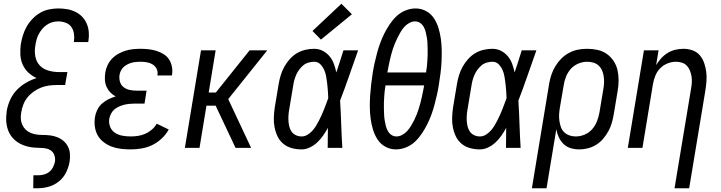

<svg xmlns="http://www.w3.org/2000/svg" viewBox="-20 -788 3840 1023"><path d="M157 215 158 146H182Q198 146 213.5 142Q229 138 242 128Q255 118 262.5 103Q270 88 273 73Q275 57 270.5 41.5Q266 26 254.5 16.5Q243 7 227.5 3.5Q212 0 195.5 0Q179 0 162.5 -1.5Q146 -3 130.5 -6.5Q115 -10 100.5 -16Q86 -22 73.5 -30.5Q61 -39 50.5 -50Q40 -61 32.5 -74Q25 -87 20.5 -102Q16 -117 14 -133Q12 -149 13 -165Q14 -181 16 -198Q21 -227 34 -256Q47 -285 69 -308Q91 -331 118.5 -347Q146 -363 175 -372Q151 -383 131.5 -401Q112 -419 101 -443.5Q90 -468 88.5 -496.5Q87 -525 91 -553Q95 -577 102.5 -601Q110 -625 122.5 -647Q135 -669 153.5 -688Q172 -707 194.5 -720Q217 -733 242 -738Q267 -743 291 -743Q315 -743 338 -739Q361 -735 381.5 -725Q402 -715 417.5 -699Q433 -683 442 -662Q451 -641 453 -617.5Q455 -594 451 -569L450 -564H373L374 -567Q377 -588 374 -608.5Q371 -629 360 -644.5Q349 -660 330 -667Q311 -674 290 -674Q274 -674 258.5 -669.5Q243 -665 229 -655.5Q215 -646 204 -632.5Q193 -619 185.5 -604.5Q178 -590 174 -574Q170 -558 168 -543Q163 -514 168.5 -486Q174 -458 192 -439Q210 -420 237.5 -412Q265 -404 294 -404H339L327 -335H282Q261 -335 239.5 -332Q218 -329 198 -321Q178 -313 159 -299.5Q140 -286 126 -268.5Q112 -251 104 -230Q96 -209 93 -188Q90 -171 91 -154.5Q92 -138 98.5 -123.5Q105 -109 116 -98Q127 -87 142 -80.5Q157 -74 173.5 -71.5Q190 -69 207 -69Q228 -69 248 -66.5Q268 -64 286.5 -56.5Q305 -49 319.5 -36Q334 -23 342.5 -6Q351 11 352.5 31.5Q354 52 351 73Q346 102 332.5 130Q319 158 294.5 178Q270 198 240.5 206.5Q211 215 182 215Z M676 8Q650 8 624.5 5Q599 2 576 -6.5Q553 -15 533 -30Q513 -45 501 -66Q489 -87 485.5 -112.5Q482 -138 486 -164Q489 -183 498 -202Q507 -221 523 -235.5Q539 -250 557.5 -259Q576 -268 596 -274Q580 -283 567.5 -296Q555 -309 547.5 -326Q540 -343 539 -362.5Q538 -382 541 -402Q544 -421 553 -440.5Q562 -460 577 -475.5Q592 -491 611 -501.5Q630 -512 649.5 -518Q669 -524 689.5 -526Q710 -528 729 -528Q751 -528 772.5 -525.5Q794 -523 813.5 -517Q833 -511 851 -500Q869 -489 880 -472.5Q891 -456 895.5 -435Q900 -414 897 -392L896 -386H819V-389Q822 -406 814.5 -421Q807 -436 793.5 -444.5Q780 -453 763.5 -456Q747 -459 730 -459Q718 -459 706 -458Q694 -457 682.5 -454Q671 -451 660 -445.5Q649 -440 639.5 -431.5Q630 -423 624.5 -412Q619 -401 617 -390Q614 -371 619 -353Q624 -335 638 -324Q652 -313 670 -309Q688 -305 707 -305H761L750 -236H696Q682 -236 668 -234.5Q654 -233 640.5 -229.5Q627 -226 613.5 -220Q600 -214 589 -204.5Q578 -195 571.5 -182Q565 -169 562 -155Q559 -132 567 -112Q575 -92 592.5 -80.5Q610 -69 632 -65Q654 -61 677 -61Q696 -61 715.5 -64Q735 -67 753.5 -75Q772 -83 788.5 -97Q805 -111 815 -129L879 -98Q865 -72 841.5 -50Q818 -28 791 -15Q764 -2 734.5 3Q705 8 676 8Z M965 0 1051 -520H1129L1092 -295H1130L1310 -520H1404L1393 -506L1196 -260L1318 0H1235L1129 -225H1080L1043 0Z M1587 8Q1559 8 1534 1Q1509 -6 1489.5 -22Q1470 -38 1459 -61Q1448 -84 1443 -109.5Q1438 -135 1439 -162Q1440 -189 1444 -216L1465 -342Q1469 -365 1476 -388Q1483 -411 1495 -432.5Q1507 -454 1524 -473Q1541 -492 1562 -504.5Q1583 -517 1606.5 -522.5Q1630 -528 1653 -528Q1679 -528 1700 -517Q1721 -506 1736 -488Q1751 -470 1759 -447.5Q1767 -425 1772 -402Q1782 -432 1791.5 -461.5Q1801 -491 1810 -520H1888Q1864 -453 1841 -386Q1818 -319 1792 -252Q1796 -189 1798 -126Q1800 -63 1804 0H1726Q1726 -27 1726.5 -53.5Q1727 -80 1727 -107Q1716 -86 1702 -66Q1688 -46 1670.5 -29.5Q1653 -13 1631 -2.5Q1609 8 1587 8ZM1587 -61Q1603 -61 1617.5 -69.5Q1632 -78 1643.5 -90.5Q1655 -103 1663.5 -117Q1672 -131 1679.5 -145.5Q1687 -160 1693.5 -174.5Q1700 -189 1706 -204Q1712 -219 1717.5 -234Q1723 -249 1729 -265Q1728 -284 1727 -303.5Q1726 -323 1723.5 -342Q1721 -361 1718 -379.5Q1715 -398 1707.5 -415Q1700 -432 1687 -445.5Q1674 -459 1654 -459Q1639 -459 1623.5 -454.5Q1608 -450 1596 -440Q1584 -430 1574 -416.5Q1564 -403 1558 -389Q1552 -375 1548 -360.5Q1544 -346 1542 -331L1521 -205Q1518 -189 1517 -173.5Q1516 -158 1517 -142.5Q1518 -127 1522 -112Q1526 -97 1534.5 -85.5Q1543 -74 1557 -67.5Q1571 -61 1587 -61ZM1690 -577 1645 -623 1799 -768 1855 -712Z M2090 8Q2059 8 2033 -6.5Q2007 -21 1991.5 -45Q1976 -69 1967.5 -97Q1959 -125 1955 -154.5Q1951 -184 1950.5 -214.5Q1950 -245 1952 -276Q1954 -307 1957.5 -338Q1961 -369 1966 -400Q1970 -426 1976 -452.5Q1982 -479 1989 -505.5Q1996 -532 2005.5 -558Q2015 -584 2027.5 -609Q2040 -634 2056 -658Q2072 -682 2092.5 -701.5Q2113 -721 2140 -732Q2167 -743 2194 -743Q2225 -743 2251 -728.5Q2277 -714 2292.5 -690Q2308 -666 2316.5 -638Q2325 -610 2329 -580.5Q2333 -551 2333.5 -520.5Q2334 -490 2332.5 -459Q2331 -428 2327 -397Q2323 -366 2318 -335Q2314 -309 2308 -282.5Q2302 -256 2295 -229.5Q2288 -203 2278.5 -177Q2269 -151 2256.5 -126Q2244 -101 2228 -77Q2212 -53 2191.5 -33.5Q2171 -14 2144 -3Q2117 8 2090 8ZM2044 -402H2250Q2253 -418 2254.5 -433.5Q2256 -449 2257 -464.5Q2258 -480 2258.5 -495.5Q2259 -511 2258.5 -526.5Q2258 -542 2257.5 -557Q2257 -572 2254.5 -587Q2252 -602 2248.5 -616.5Q2245 -631 2238 -644Q2231 -657 2219 -665.5Q2207 -674 2191 -674Q2176 -674 2160.5 -665.5Q2145 -657 2134 -644.5Q2123 -632 2114.5 -617.5Q2106 -603 2098.5 -588Q2091 -573 2084.5 -557.5Q2078 -542 2073 -526.5Q2068 -511 2064 -495.5Q2060 -480 2056.5 -464.5Q2053 -449 2050 -433.5Q2047 -418 2044 -402ZM2093 -61Q2108 -61 2123.5 -69.5Q2139 -78 2150 -90.5Q2161 -103 2170 -117.5Q2179 -132 2186.5 -147Q2194 -162 2200 -177.5Q2206 -193 2211 -208.5Q2216 -224 2220 -239.5Q2224 -255 2227.5 -270.5Q2231 -286 2234 -301.5Q2237 -317 2240 -333H2034Q2031 -317 2029.5 -301.5Q2028 -286 2027 -270.5Q2026 -255 2025.5 -239.5Q2025 -224 2025.5 -208.5Q2026 -193 2026.5 -178Q2027 -163 2029.5 -148Q2032 -133 2035.5 -118.5Q2039 -104 2046 -91Q2053 -78 2065 -69.5Q2077 -61 2093 -61Z M2537 8Q2509 8 2484 1Q2459 -6 2439.5 -22Q2420 -38 2409 -61Q2398 -84 2393 -109.5Q2388 -135 2389 -162Q2390 -189 2394 -216L2415 -342Q2419 -365 2426 -388Q2433 -411 2445 -432.5Q2457 -454 2474 -473Q2491 -492 2512 -504.5Q2533 -517 2556.5 -522.5Q2580 -528 2603 -528Q2629 -528 2650 -517Q2671 -506 2686 -488Q2701 -470 2709 -447.5Q2717 -425 2722 -402Q2732 -432 2741.5 -461.5Q2751 -491 2760 -520H2838Q2814 -453 2791 -386Q2768 -319 2742 -252Q2746 -189 2748 -126Q2750 -63 2754 0H2676Q2676 -27 2676.5 -53.5Q2677 -80 2677 -107Q2666 -86 2652 -66Q2638 -46 2620.5 -29.5Q2603 -13 2581 -2.5Q2559 8 2537 8ZM2537 -61Q2553 -61 2567.5 -69.5Q2582 -78 2593.5 -90.5Q2605 -103 2613.5 -117Q2622 -131 2629.5 -145.5Q2637 -160 2643.5 -174.5Q2650 -189 2656 -204Q2662 -219 2667.5 -234Q2673 -249 2679 -265Q2678 -284 2677 -303.5Q2676 -323 2673.5 -342Q2671 -361 2668 -379.5Q2665 -398 2657.5 -415Q2650 -432 2637 -445.5Q2624 -459 2604 -459Q2589 -459 2573.5 -454.5Q2558 -450 2546 -440Q2534 -430 2524 -416.5Q2514 -403 2508 -389Q2502 -375 2498 -360.5Q2494 -346 2492 -331L2471 -205Q2468 -189 2467 -173.5Q2466 -158 2467 -142.5Q2468 -127 2472 -112Q2476 -97 2484.5 -85.5Q2493 -74 2507 -67.5Q2521 -61 2537 -61Z M2814 215 2906 -342Q2910 -366 2918 -390Q2926 -414 2939.5 -436Q2953 -458 2971 -476Q2989 -494 3012.5 -506.5Q3036 -519 3060 -523.5Q3084 -528 3108 -528Q3137 -528 3164 -522Q3191 -516 3212.5 -501Q3234 -486 3249 -463.5Q3264 -441 3270 -415Q3276 -389 3276 -360.5Q3276 -332 3271 -304L3250 -178Q3246 -155 3239.5 -132.5Q3233 -110 3221.5 -89Q3210 -68 3194 -49Q3178 -30 3157 -17Q3136 -4 3113 2Q3090 8 3067 8Q3043 8 3021 1.5Q2999 -5 2983 -20.5Q2967 -36 2957.5 -56.5Q2948 -77 2944 -99L2892 215ZM3048 -61Q3072 -61 3095.5 -71Q3119 -81 3135.5 -100Q3152 -119 3161 -142.5Q3170 -166 3174 -189L3195 -315Q3198 -332 3198.5 -349Q3199 -366 3196.5 -382.5Q3194 -399 3187.5 -413.5Q3181 -428 3169 -439Q3157 -450 3141 -454.5Q3125 -459 3108 -459Q3085 -459 3061 -449Q3037 -439 3020.5 -420Q3004 -401 2995 -377.5Q2986 -354 2983 -331L2963 -214Q2960 -196 2959 -178.5Q2958 -161 2960.5 -144Q2963 -127 2968.5 -111Q2974 -95 2986 -83.5Q2998 -72 3014 -66.5Q3030 -61 3048 -61Z M3574 215 3662 -315Q3665 -332 3666 -348.5Q3667 -365 3664.5 -381Q3662 -397 3656 -412Q3650 -427 3639.5 -438Q3629 -449 3613.5 -454Q3598 -459 3581 -459Q3559 -459 3536.5 -450Q3514 -441 3497 -423.5Q3480 -406 3471.5 -384Q3463 -362 3459 -340L3403 0H3325L3411 -520H3489L3476 -441Q3487 -460 3502.5 -477Q3518 -494 3537.5 -506Q3557 -518 3579 -523Q3601 -528 3622 -528Q3647 -528 3670.5 -519.5Q3694 -511 3709 -493Q3724 -475 3732 -452Q3740 -429 3743 -404.5Q3746 -380 3744 -354.5Q3742 -329 3738 -304L3652 215Z"/></svg>

Font: Iosevka QP
Style: Italic
Weight: 400
Italic angle: -9°
Designer: Belleve Invis
Foundry: Belleve Invis
Version: Version 20.0.0; ttfautohint (v1.8.4)